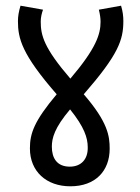

<svg xmlns="http://www.w3.org/2000/svg" viewBox="-20 -652 493 674"><path d="M365 -130C365 -174 359 -223 274 -321C395 -460 413 -511 413 -578C413 -595 411 -612 405 -632L327 -618C331 -602 333 -588 333 -576C333 -532 318 -483 227 -376C134 -484 123 -528 123 -576C123 -590 126 -604 131 -618L52 -632C46 -612 43 -595 43 -578C43 -517 56 -462 179 -321C100 -227 85 -184 85 -131C85 -50 143 2 227 2C315 2 365 -52 365 -130ZM162 -137C162 -167 171 -203 226 -268C276 -206 288 -168 288 -135C289 -92 264 -67 225 -67C180 -67 162 -97 162 -137Z"/></svg>

Font: Noto Sans Condensed
Style: Italic
Weight: 400
Width: 3
Italic angle: -12°
Designer: Monotype Design Team
Foundry: Monotype Imaging Inc.
Version: Version 2.013